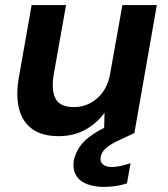

<svg xmlns="http://www.w3.org/2000/svg" viewBox="-20 -522 657 753"><path d="M210 12Q145 12 106.5 -16Q68 -44 55 -94.5Q42 -145 53 -213L104 -502H239L190 -226Q181 -166 198.5 -134Q216 -102 271 -102Q305 -102 334 -117.5Q363 -133 384 -162Q405 -191 412 -233L460 -502H595L507 0H388L390 -80Q360 -38 314 -13Q268 12 210 12ZM387 211Q350 211 321 200Q292 189 278 165Q264 141 270 105Q276 78 293 53Q310 28 345.5 4Q381 -20 440 -43L489 -63L507 0L453 25Q413 43 395.5 59Q378 75 375 93Q371 111 383 122Q395 133 418 133Q433 133 452 129Q471 125 492 118L478 197Q458 204 434.5 207.5Q411 211 387 211Z"/></svg>

Font: DM Sans 16pt
Style: Bold Italic
Weight: 700
Italic angle: -10°
Version: Version 4.004;gftools[0.9.30]